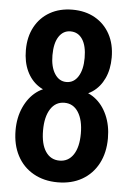

<svg xmlns="http://www.w3.org/2000/svg" viewBox="-53 -770 556 820"><g transform="rotate(5 225.0 -360.0)"><path d="M225 10Q166 10 121 -15.5Q76 -41 51.5 -87.5Q27 -134 27 -196Q27 -251 47 -295Q67 -339 101 -364.5Q135 -390 177 -390L184 -369Q142 -369 109.5 -391Q77 -413 59 -451.5Q41 -490 41 -541Q41 -598 64 -640.5Q87 -683 128.5 -706.5Q170 -730 225 -730Q280 -730 321.5 -706.5Q363 -683 386 -640.5Q409 -598 409 -541Q409 -490 391 -451.5Q373 -413 341 -391Q309 -369 266 -369L273 -390Q315 -390 349.5 -364.5Q384 -339 403.5 -295Q423 -251 423 -196Q423 -134 398.5 -87.5Q374 -41 329.5 -15.5Q285 10 225 10ZM225 -83Q263 -83 284.5 -115.5Q306 -148 306 -206Q306 -264 284.5 -297.5Q263 -331 225 -331Q187 -331 165.5 -297.5Q144 -264 144 -206Q144 -147 165.5 -115Q187 -83 225 -83ZM225 -420Q257 -420 275.5 -449.5Q294 -479 294 -529Q294 -581 275.5 -609Q257 -637 224 -637Q193 -637 174.5 -609Q156 -581 156 -529Q156 -479 175 -449.5Q194 -420 225 -420Z"/></g></svg>

Font: Instrument Sans Condensed SemiBold
Style: Regular
Weight: 600
Width: 3
Designer: Rodrigo Fuenzalida
Foundry: fragTYPE
Version: Version 1.000;gftools[0.9.28]